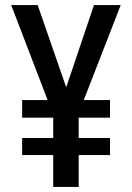

<svg xmlns="http://www.w3.org/2000/svg" viewBox="-20 -734 520 754"><path d="M240 -391 128 -714H24L167 -341H67V-272H189V-192H67V-125H189V0H289V-125H412V-192H289V-272H412V-341H309L454 -714H349Z"/></svg>

Font: Noto Sans Armenian Condensed Medium
Style: Regular
Weight: 500
Width: 3
Designer: Monotype Design Team
Foundry: Monotype Imaging Inc.
Version: Version 2.008